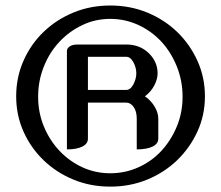

<svg xmlns="http://www.w3.org/2000/svg" viewBox="-20 -683 820 711"><path d="M447.5 -350Q463.1 -350 474 -370.7Q484.8 -391.4 484.8 -411.6Q484.8 -432.3 474 -452.5Q463.1 -472.7 447.5 -472.7H305.6V-350ZM305.6 -169.7Q305.6 -150.5 284.8 -140.2Q264.1 -129.8 227.8 -129.8V-494.4Q227.8 -504 238.1 -511.1Q248.5 -518.2 267.2 -518.2H447.5Q497.5 -518.2 530.6 -486.4Q563.6 -454.5 563.6 -411.6Q563.6 -389.9 551.3 -366.4Q538.9 -342.9 516.7 -326.3Q538.9 -311.1 552.5 -288.4Q566.2 -265.7 566.2 -242.9V-169.7Q566.2 -150.5 544.9 -140.2Q523.7 -129.8 486.4 -129.8V-242.9Q486.4 -271.2 474.7 -287.1Q463.1 -303 447.5 -303H305.6ZM39.9 -326.3Q39.9 -396.5 66.9 -457.8Q93.9 -519.2 141.4 -564.9Q188.9 -610.6 252 -636.6Q315.2 -662.6 388.4 -662.6Q461.6 -662.6 525 -636.6Q588.4 -610.6 635.9 -564.9Q683.3 -519.2 711.1 -457.8Q738.9 -396.5 738.9 -326.3Q738.9 -256.6 711.1 -196Q683.3 -135.4 635.9 -89.6Q588.4 -43.9 525 -17.9Q461.6 8.1 388.4 8.1Q315.2 8.1 252 -17.9Q188.9 -43.9 141.4 -89.6Q93.9 -135.4 66.9 -196Q39.9 -256.6 39.9 -326.3ZM121.2 -324.7Q121.2 -265.7 142.7 -214.1Q164.1 -162.6 200.8 -124Q237.4 -85.4 285.4 -63.4Q333.3 -41.4 388.4 -41.4Q443.4 -41.4 492.4 -63.4Q541.4 -85.4 577.3 -124Q613.1 -162.6 634.6 -214.1Q656.1 -265.7 656.1 -324.7Q656.1 -384.3 634.6 -437.4Q613.1 -490.4 577.3 -529Q541.4 -567.7 492.4 -590.4Q443.4 -613.1 388.4 -613.1Q333.3 -613.1 285.4 -590.4Q237.4 -567.7 200.8 -529Q164.1 -490.4 142.7 -437.4Q121.2 -384.3 121.2 -324.7Z"/></svg>

Font: Myanmar KatKuu
Style: Regular
Weight: 400
Designer: Khon Soe Zaw Thu
Foundry: MPUA
Version: Version 1.00 September 13, 2016, initial release